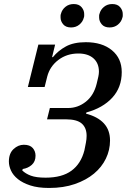

<svg xmlns="http://www.w3.org/2000/svg" viewBox="-20 -919 628 951"><path d="M223 12Q168 12 130 -0.5Q92 -13 68.5 -32Q45 -51 34.5 -74Q24 -97 24 -119Q24 -159 47 -180.5Q70 -202 98 -202Q128 -202 142 -186Q156 -170 156 -148Q156 -119 137.5 -102.5Q119 -86 93 -82L90 -75Q106 -59 132.5 -49Q159 -39 206 -39Q287 -39 334 -73.5Q381 -108 398 -174Q402 -194 405.5 -212Q409 -230 409 -246Q409 -286 385 -307Q361 -328 306 -328H213L227 -384H317Q366 -384 405.5 -415.5Q445 -447 459 -505Q464 -525 467 -539Q470 -553 470 -564Q470 -606 443 -630Q416 -654 368 -654Q311 -654 269 -622Q227 -590 214 -540L201 -488H118L170 -698H253L238 -636H242Q268 -668 306.5 -689Q345 -710 405 -710Q486 -710 534.5 -670Q583 -630 583 -562Q583 -486 536 -435Q489 -384 408 -362L406 -356Q464 -341 494.5 -308Q525 -275 525 -223Q525 -176 504.5 -133.5Q484 -91 445.5 -59Q407 -27 351 -7.5Q295 12 223 12ZM332 -783Q306 -783 293 -798.5Q280 -814 280 -832Q280 -837 280 -841.5Q280 -846 282 -851Q287 -871 304 -885Q321 -899 345 -899Q371 -899 384 -883.5Q397 -868 397 -850Q397 -845 397 -840.5Q397 -836 395 -831Q390 -811 373 -797Q356 -783 332 -783ZM523 -783Q497 -783 484 -798.5Q471 -814 471 -832Q471 -837 471 -841.5Q471 -846 473 -851Q478 -871 495 -885Q512 -899 536 -899Q562 -899 575 -883.5Q588 -868 588 -850Q588 -845 588 -840.5Q588 -836 586 -831Q581 -811 564 -797Q547 -783 523 -783Z"/></svg>

Font: IBM Plex Serif Medium
Style: Italic
Weight: 500
Italic angle: -14°
Designer: Mike Abbink, Paul van der Laan, Pieter van Rosmalen
Foundry: Bold Monday
Version: Version 2.5